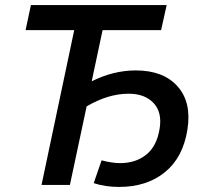

<svg xmlns="http://www.w3.org/2000/svg" viewBox="-20 -730 828 758"><path d="M516 -452Q625 -452 681 -389Q737 -326 720 -219Q703 -109 631.5 -50.5Q560 8 450 8Q395 8 350 -7L381 -97Q423 -86 454 -86Q516 -86 557.5 -119.5Q599 -153 610 -221Q621 -286 586.5 -323Q552 -360 488 -360Q407 -360 322 -310L256 0H144L273 -611H81L102 -710H638L616 -611H385L342 -409Q428 -452 516 -452Z"/></svg>

Font: Raleway-v4020 SemiBold
Style: Italic
Weight: 600
Italic angle: -12°
Designer: Matt McInerney, Pablo Impallari, Rodrigo Fuenzalida
Foundry: Matt McInerney, Pablo Impallari, Rodrigo Fuenzalida
Version: Version 4.020;PS 004.020;hotconv 1.0.88;makeotf.lib2.5.64775